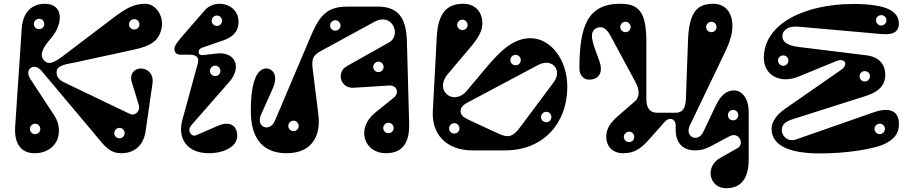

<svg xmlns="http://www.w3.org/2000/svg" viewBox="-20 -795 4827 1015"><path d="M216 -775C159 -775 102 -741 95 -646L60 -123C55 -36 91 15 163 15C234 15 280 -28 289 -78C297 -126 284 -159 264 -189L139 -380C108 -428 159 -468 199 -421L473 -95C531 -26 556 15 622 15C682 15 738 -18 750 -103L786 -353C794 -409 756 -434 722 -433C691 -431 663 -406 677 -360L714 -239C723 -210 695 -179 666 -193L318 -360C284 -376 276 -399 280 -421C285 -451 338 -457 377 -465L690 -533C781 -553 823 -581 835 -651C845 -711 804 -775 748 -775C686 -775 643 -749 578 -700L317 -502C267 -464 232 -444 206 -485C192 -507 207 -541 234 -574L250 -593C315 -670 318 -775 216 -775ZM166 -86C150 -86 138 -98 138 -113C138 -128 150 -141 166 -141C181 -141 193 -128 193 -113C193 -98 181 -86 166 -86ZM612 -64C596 -64 584 -76 584 -91C584 -106 596 -119 612 -119C627 -119 639 -106 639 -91C639 -76 627 -64 612 -64ZM690 -639C674 -639 662 -651 662 -666C662 -681 674 -694 690 -694C705 -694 717 -681 717 -666C717 -651 705 -639 690 -639ZM187 -641C171 -641 159 -653 159 -668C159 -683 171 -696 187 -696C202 -696 214 -683 214 -668C214 -653 202 -641 187 -641Z M902 -538C902 -520 910 -506 935 -506H978C1010 -506 1028 -498 1028 -475C1028 -470 1027 -464 1025 -457L944 -161C917 -61 970 15 1084 15C1161 15 1241 -19 1234 -86C1228 -144 1179 -150 1137 -132L1017 -80C998 -72 981 -89 981 -109C981 -119 986 -127 1002 -145L1193 -363C1259 -439 1225 -524 1124 -512L1056 -504C1047 -503 1030 -503 1030 -520C1030 -530 1036 -539 1049 -543L1159 -581C1207 -598 1241 -624 1241 -680C1241 -740 1192 -775 1141 -775C1112 -775 1083 -764 1062 -740L949 -610C924 -581 902 -554 902 -538ZM1127 -658C1111 -658 1099 -670 1099 -685C1099 -700 1111 -713 1127 -713C1142 -713 1154 -700 1154 -685C1154 -670 1142 -658 1127 -658ZM1118 -393C1102 -393 1090 -405 1090 -420C1090 -435 1102 -448 1118 -448C1133 -448 1145 -435 1145 -420C1145 -405 1133 -393 1118 -393Z M1306 -211V-208C1306 -47 1383 15 1496 15C1623 15 1678 -70 1663 -190L1634 -422C1626 -484 1632 -501 1679 -527L1960 -680C2054 -731 2104 -609 2037 -571L1813 -445C1757 -413 1779 -327 1849 -331L2037 -343C2077 -346 2094 -305 2061 -278L1963 -199C1860 -116 1905 15 2020 15C2099 15 2146 -30 2143 -141L2131 -577C2128 -684 2097 -760 1979 -760H1815C1701 -760 1665 -704 1618 -592L1433 -156C1406 -93 1330 -123 1360 -189L1421 -325C1456 -403 1416 -432 1390 -433C1357 -435 1306 -403 1306 -211ZM1981 -414C1965 -414 1953 -426 1953 -441C1953 -456 1965 -469 1981 -469C1996 -469 2008 -456 2008 -441C2008 -426 1996 -414 1981 -414ZM1532 -102C1516 -102 1504 -114 1504 -129C1504 -144 1516 -157 1532 -157C1547 -157 1559 -144 1559 -129C1559 -114 1547 -102 1532 -102ZM1753 -633C1737 -633 1725 -645 1725 -660C1725 -675 1737 -688 1753 -688C1768 -688 1780 -675 1780 -660C1780 -645 1768 -633 1753 -633ZM2034 -91C2018 -91 2006 -103 2006 -118C2006 -133 2018 -146 2034 -146C2049 -146 2061 -133 2061 -118C2061 -103 2049 -91 2034 -91Z M2478 0H2650C2856 0 2978 -147 2979 -333C2980 -485 2887 -593 2785 -593C2701 -593 2635 -537 2562 -451L2444 -311C2417 -279 2368 -268 2337 -302C2310 -332 2322 -374 2347 -403L2466 -544C2507 -593 2530 -629 2530 -673C2530 -730 2493 -775 2429 -775C2347 -775 2296 -732 2289 -601L2268 -206C2262 -88 2337 0 2478 0ZM2415 -207C2415 -224 2425 -239 2450 -252L2824 -451C2899 -491 2955 -425 2907 -360L2730 -123C2692 -72 2668 -64 2614 -89L2457 -162C2431 -174 2415 -186 2415 -207ZM2425 -636C2409 -636 2397 -648 2397 -663C2397 -678 2409 -691 2425 -691C2440 -691 2452 -678 2452 -663C2452 -648 2440 -636 2425 -636ZM2868 -149C2852 -149 2840 -161 2840 -176C2840 -191 2852 -204 2868 -204C2883 -204 2895 -191 2895 -176C2895 -161 2883 -149 2868 -149ZM2706 -450C2690 -450 2678 -462 2678 -477C2678 -492 2690 -505 2706 -505C2721 -505 2733 -492 2733 -477C2733 -462 2721 -450 2706 -450ZM2382 -89C2366 -89 2354 -101 2354 -116C2354 -131 2366 -144 2382 -144C2397 -144 2409 -131 2409 -116C2409 -101 2397 -89 2382 -89Z M3043 -433C3043 -397 3067 -374 3093 -374C3145 -374 3169 -409 3150 -468C3141 -496 3109 -570 3109 -605C3109 -638 3133 -651 3154 -651C3173 -651 3191 -637 3208 -605L3335 -369C3351 -339 3356 -325 3356 -303C3356 -287 3350 -271 3335 -258L3245 -180C3206 -146 3185 -113 3185 -73C3185 -19 3220 15 3274 15C3330 15 3366 -7 3406 -52L3495 -152C3518 -178 3552 -167 3552 -133V-111C3552 -32 3596 0 3654 0C3696 0 3721 -13 3751 -29L3837 -75C3886 -101 3918 -34 3879 -12L3787 40C3703 88 3731 200 3818 200C3885 200 3938 164 3938 47V-202C3938 -276 3902 -317 3860 -317C3822 -317 3790 -292 3764 -237L3698 -98C3669 -37 3599 -73 3626 -130L3815 -524C3835 -566 3852 -614 3852 -656C3852 -730 3814 -775 3750 -775C3656 -775 3622 -718 3617 -578L3606 -272C3604 -220 3587 -199 3551 -199H3455C3413 -199 3397 -226 3397 -272V-574C3397 -736 3355 -775 3258 -775C3084 -775 3043 -652 3043 -433ZM3741 -625C3725 -625 3713 -637 3713 -652C3713 -667 3725 -680 3741 -680C3756 -680 3768 -667 3768 -652C3768 -637 3756 -625 3741 -625ZM3856 -159C3840 -159 3828 -171 3828 -186C3828 -201 3840 -214 3856 -214C3871 -214 3883 -201 3883 -186C3883 -171 3871 -159 3856 -159ZM3287 -625C3271 -625 3259 -637 3259 -652C3259 -667 3271 -680 3287 -680C3302 -680 3314 -667 3314 -652C3314 -637 3302 -625 3287 -625ZM3306 -44C3290 -44 3278 -56 3278 -71C3278 -86 3290 -99 3306 -99C3321 -99 3333 -86 3333 -71C3333 -56 3321 -44 3306 -44Z M4200 -654 4640 -615C4715 -608 4732 -638 4732 -670C4732 -733 4671 -774 4492 -774C4236 -774 4018 -671 4018 -489C4018 -398 4103 -350 4201 -390L4401 -472C4447 -491 4467 -454 4427 -426L4129 -219C4084 -187 4059 -151 4059 -114C4059 -14 4179 16 4312 16C4446 17 4596 -6 4654 -33C4707 -58 4735 -90 4732 -147C4729 -207 4684 -231 4598 -201L4189 -58C4140 -41 4113 -82 4113 -104C4113 -129 4121 -149 4168 -164L4558 -288C4646 -316 4660 -363 4660 -400C4660 -448 4634 -494 4558 -503L4200 -547C4139 -555 4116 -575 4116 -604C4116 -632 4142 -659 4200 -654ZM4631 -141C4646 -141 4658 -129 4658 -114C4658 -99 4646 -86 4631 -86C4615 -86 4603 -99 4603 -114C4603 -129 4615 -141 4631 -141ZM4121 -502C4136 -502 4148 -490 4148 -475C4148 -460 4136 -447 4121 -447C4105 -447 4093 -460 4093 -475C4093 -490 4105 -502 4121 -502ZM4639 -715C4654 -715 4666 -703 4666 -688C4666 -673 4654 -660 4639 -660C4623 -660 4611 -673 4611 -688C4611 -703 4623 -715 4639 -715ZM4552 -419C4567 -419 4579 -407 4579 -392C4579 -377 4567 -364 4552 -364C4536 -364 4524 -377 4524 -392C4524 -407 4536 -419 4552 -419Z"/></svg>

Font: Pilowlava Atome
Style: Regular
Weight: 500
Designer: Anton Moglia, Jérémy Landes, Maksym Kobuzan (Cyrillic), Velvetyne Type Foundry
Foundry: Anton Moglia, Jérémy Landes, Velvetyne Type Foundry
Version: Version 1.002;Glyphs 3.3 (3303)